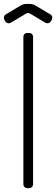

<svg xmlns="http://www.w3.org/2000/svg" viewBox="-44 -970 290 990"><path d="M76.5 -780V-20C76.5 -14.3 78.4 -9.6 82.2 -5.8C86.1 -1.9 90.8 0 96.5 0H106.5C112.2 0 116.9 -1.9 120.8 -5.8C124.6 -9.6 126.5 -14.3 126.5 -20V-780C126.5 -785.7 124.6 -790.4 120.8 -794.2C116.9 -798.1 112.2 -800 106.5 -800H96.5C90.8 -800 86.1 -798.1 82.2 -794.2C78.4 -790.4 76.5 -785.7 76.5 -780ZM216 -895.5 137.5 -942.5 135.5 -943.5 133.5 -944.5C125.5 -948.2 116.2 -950 105.5 -950H95.5C85.2 -950 76 -948.2 68 -944.5L66 -943.5L64 -942.5L-14.5 -895.5C-19.2 -892.8 -22.2 -888.8 -23.5 -883.2C-24.8 -877.8 -24.2 -872.7 -21.5 -868L-16.5 -859.5C-13.5 -854.8 -9.3 -851.8 -4 -850.5C1.3 -849.2 6.3 -849.8 11 -852.5L90.5 -900C97.2 -904.3 104 -904.3 111 -900L190.5 -852.5C195.2 -849.8 200.2 -849.2 205.5 -850.5C210.8 -851.8 214.8 -854.8 217.5 -859.5L223 -868C225.7 -872.7 226.3 -877.8 225 -883.2C223.7 -888.8 220.7 -892.8 216 -895.5Z"/></svg>

Font: lerotica
Style: Regular
Weight: 400
Designer: defharo
Foundry: deFharo
Version: Version 1.001 2011